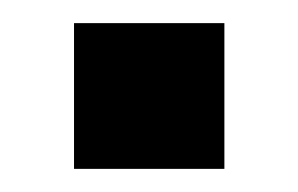

<svg xmlns="http://www.w3.org/2000/svg" viewBox="-20 -386 258 166"><path d="M44 -240V-366H174V-240Z"/></svg>

Font: Geist Med
Style: Regular
Weight: 400
Designer: Basement.studio, Andrés Briganti, Mateo Zaragoza
Foundry: Basement.studio, Vercel, Andrés Briganti, Guido Ferreyra, Mateo Zaragoza
Version: Version 1.401